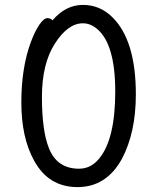

<svg xmlns="http://www.w3.org/2000/svg" viewBox="-20 -739 640 783"><path d="M302 -51Q351 -51 384 -92Q450 -171 450 -366Q450 -559 376 -621Q349 -644 318 -644Q257 -644 204 -561.5Q151 -479 151 -344Q151 -207 179 -136Q212 -51 302 -51ZM119 -84Q67 -178 67 -321Q67 -463 106 -568Q123 -613 141 -639Q159 -665 173 -665Q187 -665 194 -656Q248 -719 318 -719Q387 -719 437 -670Q534 -576 534 -354Q534 -198 477 -91Q414 24 296 24Q178 24 119 -84Z"/></svg>

Font: LXGW WenKai Medium
Style: Regular
Weight: 500
Designer: LXGW / Fontworks Inc.
Foundry: LXGW / Fontworks Inc.
Version: Version 1.501; October 10, 2024